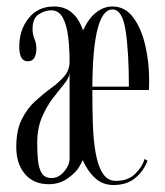

<svg xmlns="http://www.w3.org/2000/svg" viewBox="-20 -546 496 578"><path d="M126.5 8.5Q81 8.5 55 -22.2Q29 -53 29 -103Q29 -153.5 45.2 -186.2Q61.5 -219 85.5 -241Q109.5 -263 133.2 -280.2Q157 -297.5 173.2 -316Q189.5 -334.5 189.5 -361Q189.5 -400 185.2 -435.2Q181 -470.5 169 -492.8Q157 -515 134 -515Q116 -515 97 -503.2Q78 -491.5 78 -458.5Q78 -442 83.8 -428.8Q89.5 -415.5 89.5 -399.5Q89.5 -383 83.5 -372.2Q77.5 -361.5 63 -361.5Q38 -361.5 38 -406Q38 -455.5 66 -491Q94 -526.5 143 -526.5Q205 -526.5 230 -454.5Q246.5 -490.5 269.5 -508.5Q292.5 -526.5 318.5 -526.5Q356.5 -526.5 381 -493.5Q405.5 -460.5 417.2 -409.8Q429 -359 429 -305.5Q429 -297.5 428.8 -290Q428.5 -282.5 428.5 -275H258V-273Q258 -222 259.5 -173.8Q261 -125.5 267.8 -86.5Q274.5 -47.5 289 -24.5Q303.5 -1.5 329 -1.5Q365 -1.5 386.5 -22.2Q408 -43 415.5 -67.5L424 -62.5Q413.5 -32.5 388 -10.8Q362.5 11 321.5 11Q289.5 11 266.8 -9.5Q244 -30 229 -64Q224.5 -53.5 217 -41.5Q208 -26.5 183.8 -9Q159.5 8.5 126.5 8.5ZM318.5 -517.5Q259.5 -517.5 258 -285H368Q368 -389.5 358.2 -453.5Q348.5 -517.5 318.5 -517.5ZM135.5 -10Q156.5 -10 173 -29.5Q189.5 -49 189.5 -69V-326.5Q188.5 -312 173.5 -293.8Q158.5 -275.5 139.5 -250.8Q120.5 -226 106.2 -192.8Q92 -159.5 92 -115Q92 -88.5 94.2 -64.2Q96.5 -40 105.5 -25Q114.5 -10 135.5 -10Z"/></svg>

Font: Imbue 100pt Light
Style: Regular
Weight: 300
Designer: Tyler Finck
Foundry: Etcetera Type Company
Version: Version 1.102; ttfautohint (v1.8.3)